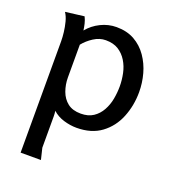

<svg xmlns="http://www.w3.org/2000/svg" viewBox="-133 -608 822 923"><g transform="rotate(20 278.0 -146.5)"><path d="M143 -505Q151 -489 155 -472Q159 -455 161 -439Q187 -471 225.5 -490Q264 -509 306 -509Q359 -509 398 -487Q437 -465 463 -427.5Q489 -390 501.5 -344.5Q514 -299 514 -252Q514 -183 489.5 -122.5Q465 -62 415 -25Q365 12 289 12Q257 12 223.5 2Q190 -8 166 -30Q168 -16 168 -1.5Q168 13 168 22V158L182 216H78V-353Q78 -374 75 -399.5Q72 -425 65.5 -450Q59 -475 47 -493ZM279 -432Q247 -432 217.5 -413Q188 -394 168 -369V-202Q168 -165 180 -132Q192 -99 217.5 -79Q243 -59 285 -59Q323 -59 348.5 -76Q374 -93 389.5 -121Q405 -149 411 -181.5Q417 -214 417 -246Q417 -279 410 -312Q403 -345 386.5 -372Q370 -399 344 -415.5Q318 -432 279 -432Z"/></g></svg>

Font: Rosario Light Medium
Style: Regular
Weight: 500
Version: Version 1.101; ttfautohint (v1.8.1.43-b0c9)